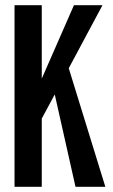

<svg xmlns="http://www.w3.org/2000/svg" viewBox="-20 -720 436 740"><path d="M36 -700H141V-417L265 -700H375L245 -457L386 0H271L191 -356L141 -263V0H36Z"/></svg>

Font: Piscolabis
Style: Regular
Weight: 400
Designer: Ariel Martín Pérez
Foundry: Tunera Type Foundry
Version: Version 1.000